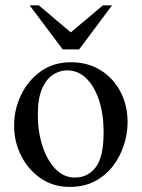

<svg xmlns="http://www.w3.org/2000/svg" viewBox="-20 -697 540 731"><path d="M465.8 -231.9Q465.8 -189 451.9 -145.3Q438 -101.6 410.4 -65.4Q382.8 -29.3 341.6 -7.3Q300.3 14.6 245.1 14.6Q182.6 14.6 135 -18.1Q87.4 -50.8 60.5 -104Q33.7 -157.2 33.7 -219.2Q33.7 -279.8 59.8 -334.7Q85.9 -389.6 134.5 -424.8Q183.1 -460 250 -460Q314.5 -460 363 -429.7Q411.6 -399.4 438.7 -347.7Q465.8 -295.9 465.8 -231.9ZM374.5 -194.3Q374.5 -260.7 357.4 -314Q340.3 -367.2 309.1 -398.2Q277.8 -429.2 234.9 -429.2Q209.5 -429.2 183.8 -413.8Q158.2 -398.4 141.1 -361.6Q124 -324.7 124 -259.8Q124 -195.8 141.6 -141.4Q159.2 -86.9 190.9 -54Q222.7 -21 265.6 -21Q314 -21 344.2 -59.8Q374.5 -98.6 374.5 -194.3ZM406.7 -676.8 281.2 -508.8H218.8L92.8 -676.8H127.4L249.5 -573.7L372.1 -676.8Z"/></svg>

Font: BabelStone Roman
Style: Regular
Weight: 400
Designer: Walt Agee, Victor Gaultney, Peter Martin, Debbi Hosken, Becca Hirsbrunner (SIL); Andrew West (BabelStone)
Foundry: BabelStone
Version: Version 16.000